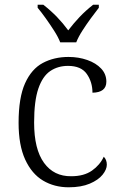

<svg xmlns="http://www.w3.org/2000/svg" viewBox="-20 -786 512 816"><path d="M272 10Q211 10 163 -18.5Q115 -47 87 -108Q59 -169 59 -264Q59 -371 86.5 -432Q114 -493 162 -518.5Q210 -544 271 -544Q314 -544 351 -531Q388 -518 410 -494.5Q432 -471 432 -439Q432 -393 373 -392Q373 -437 349 -471.5Q325 -506 269 -506Q226 -506 193.5 -484Q161 -462 143 -409.5Q125 -357 125 -265Q125 -152 167 -94Q209 -36 283 -37Q337 -37 371 -61Q405 -85 421 -120Q434 -107 434 -86Q434 -66 416 -43.5Q398 -21 361.5 -5.5Q325 10 272 10ZM236 -606Q227 -629 210 -655.5Q193 -682 174.5 -708Q156 -734 140 -753V-766H164Q197 -740 222.5 -713.5Q248 -687 270 -657Q293 -687 318 -713.5Q343 -740 376 -766H400V-753Q385 -734 366 -708Q347 -682 330 -655.5Q313 -629 304 -606Z"/></svg>

Font: Noto Serif Myanmar Light
Style: Regular
Weight: 300
Designer: Ben Mitchell and the Monotype Design Team
Foundry: Monotype Imaging Inc.
Version: Version 2.106; ttfautohint (v1.8.4.7-5d5b)